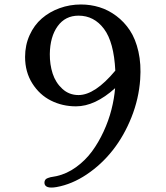

<svg xmlns="http://www.w3.org/2000/svg" viewBox="-20 -750 740 856"><path d="M91.8 -496.1Q91.8 -548.8 112.1 -593.5Q132.3 -638.2 166.5 -667.7Q200.7 -697.3 245.8 -713.6Q291 -730 340.8 -730Q383.8 -730 423.3 -717.8Q462.9 -705.6 498.3 -679.2Q533.7 -652.8 559.1 -614.5Q584.5 -576.2 597.2 -519.8Q609.9 -463.4 605 -396Q599.1 -310.1 566.2 -227.3Q533.2 -144.5 482.9 -80.6Q432.6 -16.6 366.7 27.6Q300.8 71.8 231.9 84Q181.2 92.8 178.2 66.9Q177.7 60.5 179.7 55.9Q181.6 51.3 184.6 48.6Q187.5 45.9 194.1 43.5Q200.7 41 205.3 40Q210 39.1 218.8 37.6Q227.5 36.1 231.9 35.2Q278.3 24.9 319.3 -4.9Q360.4 -34.7 389.9 -74.7Q419.4 -114.7 441.9 -163.6Q464.4 -212.4 476.8 -261.2Q489.3 -310.1 493.2 -356.9Q403.3 -275.9 318.8 -275.9Q258.3 -275.9 207.3 -301.5Q156.2 -327.1 124 -378.2Q91.8 -429.2 91.8 -496.1ZM202.1 -508.8Q201.7 -462.4 214.8 -421.9Q228 -381.3 258.1 -353.8Q288.1 -326.2 330.1 -326.2Q403.3 -326.2 494.1 -435.1Q487.8 -562.5 443.6 -621.3Q399.4 -680.2 330.1 -680.2Q271 -680.2 237.1 -633.3Q203.1 -586.4 202.1 -508.8Z"/></svg>

Font: Director
Style: Regular
Weight: 400
Designer: Ange Degheest & May Jolivet & Justine Herbel
Foundry: Velvetyne Type Foundry
Version: Version 1.000;FEAKit 1.0